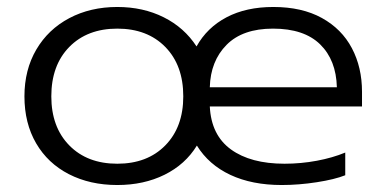

<svg xmlns="http://www.w3.org/2000/svg" viewBox="-20 -515 1107 550"><path d="M1017 -210H581Q585 -128 641.5 -87Q698 -46 795 -46Q842 -46 887.5 -54.5Q933 -63 969 -78V-13Q939 -1 887.5 7Q836 15 787 15Q702 15 640 -14Q578 -43 544 -98Q511 -44 451.5 -14.5Q392 15 316 15Q238 15 177.5 -16Q117 -47 83.5 -104.5Q50 -162 50 -239Q50 -315 84 -373Q118 -431 178.5 -463Q239 -495 316 -495Q390 -495 449 -465.5Q508 -436 543 -382Q573 -436 629 -465.5Q685 -495 763 -495Q845 -495 902 -463.5Q959 -432 988 -377Q1017 -322 1017 -252ZM505 -239Q505 -328 453.5 -380.5Q402 -433 316 -433Q230 -433 178.5 -380.5Q127 -328 127 -239Q127 -151 178.5 -98.5Q230 -46 316 -46Q402 -46 453.5 -98.5Q505 -151 505 -239ZM945 -265Q943 -343 897 -388Q851 -433 762 -433Q675 -433 629 -386.5Q583 -340 581 -265Z"/></svg>

Font: Prompt Light
Style: Regular
Weight: 300
Designer: Katatrad Team
Foundry: CadsonDemak
Version: Version 1.001